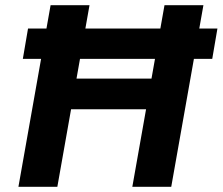

<svg xmlns="http://www.w3.org/2000/svg" viewBox="-20 -720 858 740"><path d="M68 -493 88 -610H818L798 -493ZM490 0 614 -700H764L640 0ZM51 0 175 -700H325L201 0ZM234 -299 255 -417H587L566 -299Z"/></svg>

Font: DM Sans 17pt Black
Style: Italic
Weight: 900
Italic angle: -10°
Version: Version 4.004;gftools[0.9.30]